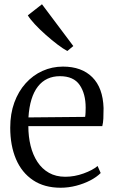

<svg xmlns="http://www.w3.org/2000/svg" viewBox="-20 -870 534 901"><path d="M264.5 11Q188 11 135 -24.5Q82 -60 55 -123.5Q28 -187 28 -271Q28 -336 47.2 -388.8Q66.5 -441.5 100.5 -479.2Q134.5 -517 179.5 -537.2Q224.5 -557.5 275.5 -557.5Q363 -557.5 413 -507.8Q463 -458 466 -363Q466 -334 465 -313.8Q464 -293.5 460 -278H113Q113 -229.5 123.5 -186.5Q134 -143.5 155.5 -110.5Q177 -77.5 209.8 -59Q242.5 -40.5 286.5 -40.5Q329.5 -40.5 372.2 -56Q415 -71.5 438 -91L452.5 -58Q433.5 -39 403.8 -23.5Q374 -8 337.8 1.5Q301.5 11 264.5 11ZM113.5 -319 379.5 -321.5Q381 -330 381.5 -342.8Q382 -355.5 382 -365Q382 -430 353.8 -471.2Q325.5 -512.5 261 -512.5Q229 -512.5 203 -500.5Q177 -488.5 158 -464.2Q139 -440 127.8 -403.8Q116.5 -367.5 113.5 -319ZM295.5 -631Q277 -640.5 250 -661Q223 -681.5 194.5 -706.8Q166 -732 143.5 -756.2Q121 -780.5 110.5 -798L177 -850L324 -654L296.5 -631Z"/></svg>

Font: Merriweather 48pt Light
Style: Regular
Weight: 300
Version: Version 2.100